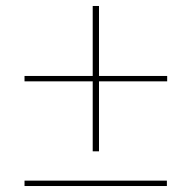

<svg xmlns="http://www.w3.org/2000/svg" viewBox="-20 -622 640 642"><path d="M62 -18H538V0H62ZM290 -350H62V-368H290V-602H311V-368H539V-350H311V-116H290Z"/></svg>

Font: IBM Plex Serif Thin
Style: Regular
Weight: 100
Designer: Mike Abbink, Paul van der Laan, Pieter van Rosmalen
Foundry: Bold Monday
Version: Version 3.001